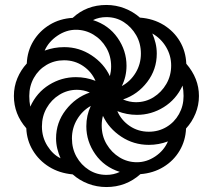

<svg xmlns="http://www.w3.org/2000/svg" viewBox="-20 -744 858 774"><path d="M409 10Q370 10 335 -3.5Q300 -17 273 -41Q219 -46 178 -71.5Q137 -97 112.5 -137.5Q88 -178 86 -227Q36 -284 36 -357Q36 -395 50 -428.5Q64 -462 88 -488Q90 -538 114.5 -578.5Q139 -619 180 -644Q221 -669 273 -672Q329 -724 409 -724Q447 -724 482 -710.5Q517 -697 544 -673Q598 -669 639.5 -643.5Q681 -618 705 -577.5Q729 -537 731 -487Q782 -428 782 -357Q782 -320 768 -286Q754 -252 730 -226Q728 -177 704 -136.5Q680 -96 639 -71Q598 -46 546 -42Q488 10 409 10ZM471 -397Q506 -416 527 -451Q548 -486 548 -528Q548 -569 529 -602Q510 -635 479 -655Q448 -675 409 -675Q379 -675 355 -663Q418 -643 454 -591.5Q490 -540 490 -479Q490 -435 471 -397ZM423 -437Q428 -457 428 -476Q428 -518 408.5 -551.5Q389 -585 356.5 -604.5Q324 -624 286 -624Q247 -624 211.5 -600Q176 -576 160 -540Q179 -547 198.5 -550.5Q218 -554 239 -554Q299 -554 349 -521Q399 -488 423 -437ZM528 -332Q567 -332 599 -352Q631 -372 650.5 -405.5Q670 -439 670 -480Q670 -520 649.5 -554.5Q629 -589 594 -609Q602 -591 607 -570.5Q612 -550 612 -528Q612 -464 573.5 -413.5Q535 -363 476 -343Q502 -332 528 -332ZM102 -314Q128 -371 178 -402Q228 -433 286 -433Q327 -433 365 -418Q349 -455 315 -478Q281 -501 238 -501Q199 -501 167 -482Q135 -463 116.5 -430Q98 -397 98 -357Q98 -335 102 -314ZM580 -213Q619 -213 651 -232Q683 -251 701.5 -284Q720 -317 720 -357Q720 -379 716 -399Q690 -343 640 -312Q590 -281 532 -281Q491 -281 453 -296Q469 -259 503 -236Q537 -213 580 -213ZM224 -106Q216 -124 211 -144.5Q206 -165 206 -186Q206 -250 245 -300.5Q284 -351 342 -371Q317 -382 290 -382Q252 -382 219.5 -362Q187 -342 168 -308.5Q149 -275 149 -234Q149 -191 171 -156Q193 -121 224 -106ZM409 -39Q438 -39 463 -51Q400 -71 364 -122.5Q328 -174 328 -235Q328 -279 346 -317Q312 -298 291 -263Q270 -228 270 -186Q270 -145 288.5 -112Q307 -79 338.5 -59Q370 -39 409 -39ZM532 -90Q571 -90 606 -113.5Q641 -137 657 -174Q620 -160 580 -160Q519 -160 469 -193Q419 -226 395 -277Q390 -259 390 -238Q390 -196 410 -162.5Q430 -129 462 -109.5Q494 -90 532 -90Z"/></svg>

Font: Noto Serif Armenian SemiCondensed ExtraBold
Style: Regular
Weight: 800
Width: 4
Designer: Monotype Design Team
Foundry: Monotype Imaging Inc.
Version: Version 2.008; ttfautohint (v1.8.4.7-5d5b)